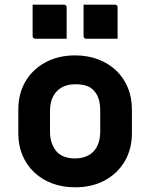

<svg xmlns="http://www.w3.org/2000/svg" viewBox="-20 -786 640 818"><path d="M300 -550Q354 -550 398.5 -533Q443 -516 475 -485.5Q507 -455 524.5 -413Q542 -371 542 -320V-219Q542 -151 511.5 -99Q481 -47 426.5 -17.5Q372 12 300 12Q246 12 201.5 -5Q157 -22 125 -52.5Q93 -83 75.5 -125Q58 -167 58 -218V-319Q58 -387 88.5 -439Q119 -491 174 -520.5Q229 -550 300 -550ZM301 -427Q267 -427 243 -413.5Q219 -400 206 -374.5Q193 -349 193 -313V-225Q193 -197 201 -175.5Q209 -154 223 -138Q236 -125 255.5 -118Q275 -111 299 -111Q333 -111 357.5 -124.5Q382 -138 394.5 -164Q407 -190 407 -225V-313Q407 -344 400 -365.5Q393 -387 379 -401Q366 -415 346.5 -421Q327 -427 301 -427ZM119 -766Q152 -766 186 -766Q220 -766 253 -766Q257 -766 259 -764.5Q261 -763 262.5 -761Q264 -759 264 -755V-621Q231 -621 197 -621Q163 -621 130 -621Q127 -621 124.5 -622.5Q122 -624 120.5 -626.5Q119 -629 119 -632ZM336 -766Q369 -766 403 -766Q437 -766 470 -766Q474 -766 476 -764.5Q478 -763 479.5 -761Q481 -759 481 -755V-621Q448 -621 414 -621Q380 -621 347 -621Q344 -621 341.5 -622.5Q339 -624 337.5 -626.5Q336 -629 336 -632Z"/></svg>

Font: Recursive Monospace
Style: Bold
Weight: 700
Version: Version 1.047